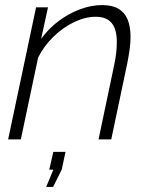

<svg xmlns="http://www.w3.org/2000/svg" viewBox="-20 -549 592 756"><path d="M122 -520H169L142 -396Q171 -436 210 -465.5Q249 -495 294 -512Q339 -529 382 -529Q422 -529 446.5 -514.5Q471 -500 482.5 -472Q494 -444 494 -404Q494 -381 490.5 -355Q487 -329 481 -299L418 0H368L429 -290Q435 -318 437.5 -341Q440 -364 440 -383Q440 -434 419.5 -458.5Q399 -483 357 -483Q316 -483 272 -462Q228 -441 190.5 -404.5Q153 -368 130 -322L62 0H12ZM162 187 190 119H174L190 49H238L223 119L189 187Z"/></svg>

Font: Raleway Thin Light
Style: Italic
Weight: 300
Italic angle: -12°
Version: Version 4.026